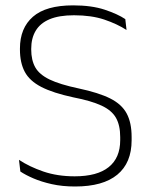

<svg xmlns="http://www.w3.org/2000/svg" viewBox="-20 -668 552 698"><path d="M253 10Q206.5 10 168.5 1.5Q130.5 -7 101.5 -19.5Q72.5 -32 54 -44.5L49 -87Q86.5 -62 137.5 -44.5Q188.5 -27 251.5 -27Q333.5 -27 375.2 -60.5Q417 -94 417 -158.5V-169.5Q417 -212.5 401.5 -239.8Q386 -267 348.8 -284.2Q311.5 -301.5 247 -314Q172.5 -330 130 -352Q87.5 -374 70 -407Q52.5 -440 52.5 -488V-491.5Q52.5 -566 99.8 -607.2Q147 -648.5 246 -648.5Q313 -648.5 360.5 -632.8Q408 -617 435.5 -598.5L440 -559Q406 -581 359.2 -596.8Q312.5 -612.5 249 -612.5Q194.5 -612.5 160.2 -598Q126 -583.5 109.8 -556.2Q93.5 -529 93.5 -490.5V-488Q93.5 -449.5 108.2 -423.2Q123 -397 160.2 -379Q197.5 -361 266 -346.5Q339 -331 380.8 -310Q422.5 -289 440.5 -255.5Q458.5 -222 458.5 -170V-158Q458.5 -76 406.5 -33Q354.5 10 253 10Z"/></svg>

Font: Anek Odia ExtraLight
Style: Regular
Weight: 250
Designer: Yesha Goshar & Mahesh Sahu (Odia), Yesha Goshar (Latin)
Foundry: Ek Type
Version: Version 1.003